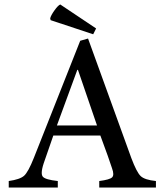

<svg xmlns="http://www.w3.org/2000/svg" viewBox="-20 -837 734 857"><path d="M676 0V-29C642.7 -32.3 620 -39.7 608 -51C596 -62.3 582 -89.3 566 -132L373 -665L338 -655L131 -132C114.3 -90 99.8 -63.5 87.5 -52.5C75.2 -41.5 52.3 -33.7 19 -29V0H238V-29C200.7 -33 178.3 -39.5 171 -48.5C167.9 -52.3 166.3 -58.1 166.3 -65.7C166.3 -76.2 169.2 -90.3 175 -108L218 -232H428C454 -162 471.3 -113.3 480 -86C483.8 -75.8 485.6 -67.2 485.6 -60.4C485.6 -53.9 483.9 -48.9 480.5 -45.5C473.5 -38.5 454.3 -33 423 -29V0ZM413 -277H234L325 -525H328ZM409 -710 249 -817C242.3 -814.3 233.7 -805.5 223 -790.5C212.3 -775.5 206 -763.7 204 -755L206 -747L396 -684Z"/></svg>

Font: Ponomar Unicode
Style: Regular
Weight: 400
Version: 1.3